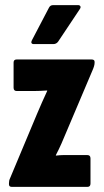

<svg xmlns="http://www.w3.org/2000/svg" viewBox="-20 -729 404 749"><path d="M26 0Q15 0 15 -10V-14Q15 -25 19 -33L125 -286Q134 -308 144 -330Q154 -352 164 -374V-376Q146 -375 135.5 -374.5Q125 -374 115 -374H45Q33 -374 33 -387V-485Q33 -497 45 -497H337Q349 -497 349 -488V-484Q349 -473 341 -455L238 -212Q229 -190 219.5 -168.5Q210 -147 198 -124V-122Q216 -124 226 -124Q236 -124 250 -124H321Q333 -124 333 -111V-13Q333 0 321 0ZM112 -557Q105 -557 103 -561Q101 -565 104 -571L171 -699Q176 -709 187 -709H285Q291 -709 293.5 -704.5Q296 -700 291 -693L207 -567Q200 -557 188 -557Z"/></svg>

Font: Sofia Sans Extra Condensed Black
Style: Regular
Weight: 900
Designer: Botio Nikoltchev, Ani Petrova
Foundry: lettersoup
Version: Version 4.101